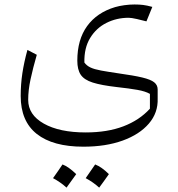

<svg xmlns="http://www.w3.org/2000/svg" viewBox="-20 -401 799 861"><path d="M278.3 440.4Q252.4 416.5 217.8 397.9Q240.2 366.7 260.3 336.4Q287.6 346.7 321.8 379.9Q303.2 406.7 278.3 440.4ZM364.3 397.9Q384.3 369.6 406.7 336.4Q436.5 348.1 468.3 379.9Q457.5 395 446.8 410.2Q436 425.3 424.8 440.4Q398.9 416.5 364.3 397.9ZM636.7 -305.2Q618.7 -310.1 593.8 -315.7Q568.8 -321.3 557.1 -321.3Q502.9 -321.3 457.3 -298.3Q411.6 -275.4 384.3 -230.7Q356.9 -186 358.4 -120.6Q368.7 -106.4 385.7 -98.4Q402.8 -90.3 433.1 -84.7Q463.4 -79.1 513.2 -71.8Q580.1 -62.5 617.9 -53.5Q655.8 -44.4 671.4 -32Q687 -19.5 687 0V40Q689.5 104.5 647.5 153.3Q605.5 202.1 529.8 229.5Q454.1 256.8 354 256.8Q217.3 256.8 145 199.7Q72.8 142.6 72.8 29.3Q72.8 -22.5 80.3 -72.5Q87.9 -122.6 103 -177.2L145 -155.3Q127.9 -96.2 117.2 -46.4Q106.4 3.4 106.4 46.9Q106.4 113.8 176.5 153.3Q246.6 192.9 364.3 192.9Q461.4 192.9 533.2 165.5Q605 138.2 652.3 86.4V20Q631.8 8.3 596.2 2Q560.5 -4.4 502.9 -10.7Q434.1 -18.6 395.8 -30.8Q357.4 -43 342 -65.9Q326.7 -88.9 326.7 -128.9Q326.7 -223.1 370.6 -283.9Q414.6 -344.7 496.1 -369.1Q514.6 -374.5 537.8 -377.7Q561 -380.9 583 -380.9Q604.5 -380.9 621.1 -378.9Q637.7 -377 663.1 -370.1Z"/></svg>

Font: Pinar DS1-Light
Style: Regular
Weight: 300
Designer: Amin Abedi
Version: Version 2.000